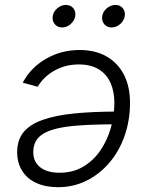

<svg xmlns="http://www.w3.org/2000/svg" viewBox="-20 -756 599 786"><path d="M306.2 -551.3Q369.1 -551.3 415.3 -525.4Q461.4 -499.5 486.8 -451.2Q512.2 -402.8 512.2 -335.4Q512.2 -262.7 490 -199.7Q467.8 -136.7 427.5 -89.6Q387.2 -42.5 333.7 -16.1Q280.3 10.3 217.8 10.3Q166 10.3 128.4 -7.1Q90.8 -24.4 70.6 -56.9Q50.3 -89.4 50.3 -133.3Q50.3 -182.6 76.2 -214.6Q102.1 -246.6 154.1 -265.1Q206.1 -283.7 283.7 -291.5Q361.3 -299.3 464.8 -299.3L457 -247.1Q367.2 -247.1 302.5 -242.4Q237.8 -237.8 196.8 -225.6Q155.8 -213.4 136 -190.9Q116.2 -168.5 116.2 -132.8Q116.2 -93.8 144.5 -71.3Q172.9 -48.8 223.6 -48.8Q279.3 -48.8 321.5 -74.2Q363.8 -99.6 391.8 -141.4Q419.9 -183.1 434.1 -233.9Q448.2 -284.7 448.2 -335.4Q448.2 -380.4 432.9 -415.8Q417.5 -451.2 385 -471.7Q352.5 -492.2 302.7 -492.2Q248 -492.2 203.4 -467.3Q158.7 -442.4 134.3 -400.9L73.2 -417.5Q105 -478.5 167.5 -514.9Q230 -551.3 306.2 -551.3ZM437 -643.6Q418 -643.6 406.7 -657.2Q395.5 -670.9 398.4 -689.9Q401.4 -709 417.5 -722.4Q433.6 -735.8 452.6 -735.8Q471.7 -735.8 482.7 -722.4Q493.7 -709 490.7 -689.9Q487.3 -670.9 471.7 -657.2Q456.1 -643.6 437 -643.6ZM234.4 -643.6Q215.3 -643.6 204.1 -657.2Q192.9 -670.9 195.8 -689.9Q198.7 -709 214.8 -722.4Q231 -735.8 250 -735.8Q269 -735.8 280 -722.4Q291 -709 288.1 -689.9Q284.7 -670.9 269 -657.2Q253.4 -643.6 234.4 -643.6Z"/></svg>

Font: Inter 17pt Light
Style: Italic
Weight: 300
Italic angle: -9.3988°
Version: Version 4.001;git-66647c0bb